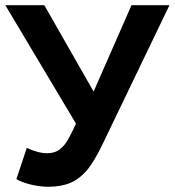

<svg xmlns="http://www.w3.org/2000/svg" viewBox="-20 -708 671 738"><path d="M166.5 9.8Q131.8 9.8 97.7 1.2Q63.5 -7.3 43 -19.5L83 -139.6Q126.5 -119.1 161.1 -119.1Q184.1 -119.1 200.4 -127.9Q216.8 -136.7 231.2 -156Q245.6 -175.3 272 -232.9L0.5 -688H150.4L339.8 -356L485.4 -688H631.3L375 -155.3Q341.3 -85 313.2 -52.5Q285.2 -20 250.2 -5.1Q215.3 9.8 166.5 9.8Z"/></svg>

Font: Liberation Sans
Style: Bold
Weight: 700
Designer: Steve Matteson
Foundry: Ascender Corporation
Version: Version 2.1.5